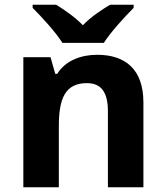

<svg xmlns="http://www.w3.org/2000/svg" viewBox="-20 -786 697 806"><path d="M242 -606H416C444 -651 505 -717 541 -753V-766H442C407 -745 362 -716 328 -680C293 -716 251 -744 216 -766H117V-753C154 -716 214 -651 242 -606ZM388 -556C320 -556 255 -532 220 -476H212L192 -546H78V0H227V-257C227 -373 254 -437 345 -437C406 -437 433 -397 433 -319V0H582V-356C582 -496 505 -556 388 -556Z"/></svg>

Font: Noto Traditional Nushu
Style: Bold
Weight: 700
Designer: LIU Zhao
Foundry: LiuZhao Studio
Version: Version 2.003